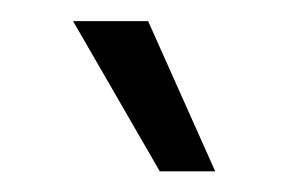

<svg xmlns="http://www.w3.org/2000/svg" viewBox="-20 -748 274 186"><path d="M134.8 -582 50.8 -727.5H123.5L188.5 -582Z"/></svg>

Font: Inter Display Light
Style: Regular
Weight: 300
Designer: Rasmus Andersson
Foundry: rsms
Version: Version 4.000;git-a52131595